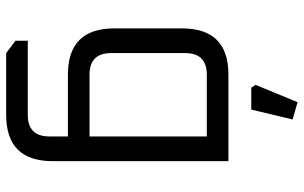

<svg xmlns="http://www.w3.org/2000/svg" viewBox="-201 -583 984 622"><g transform="rotate(90 291.0 -272.0)"><path d="M72 -150V-370Q72 -520 222 -520H502V50Q502 200 352 200H152L112 170V130H352Q422 130 422 60V0H222Q72 0 72 -150ZM152 -140Q152 -70 222 -70H422V-450H222Q152 -450 152 -380ZM255 -608 311 -744 367 -728 335 -594H264Z"/></g></svg>

Font: Oxanium ExtraLight
Style: Regular
Weight: 400
Version: Version 2.000